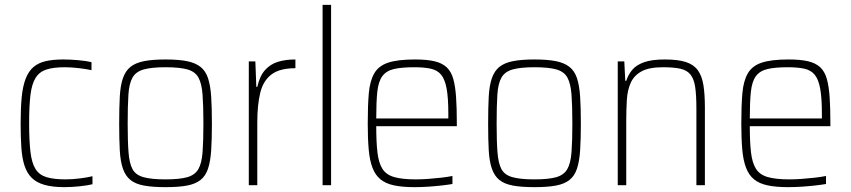

<svg xmlns="http://www.w3.org/2000/svg" viewBox="-20 -763 3505 791"><path d="M245 8Q196 8 163 -1.5Q130 -11 110.5 -30.5Q91 -50 81 -80.5Q71 -111 68 -154.5Q65 -198 65 -254Q65 -318 69.5 -363.5Q74 -409 86 -439.5Q98 -470 118 -487Q138 -504 168 -511Q198 -518 241 -518Q270 -518 303 -515Q336 -512 357 -507V-474Q334 -479 303 -482.5Q272 -486 247 -486Q200 -486 171 -476.5Q142 -467 126.5 -442Q111 -417 105.5 -372Q100 -327 100 -256Q100 -183 105.5 -137Q111 -91 126.5 -66.5Q142 -42 172 -33Q202 -24 250 -24Q278 -24 309.5 -28Q341 -32 361 -37V-4Q341 1 308 4.5Q275 8 245 8Z M662 8Q608 8 573 1.5Q538 -5 517.5 -21.5Q497 -38 486.5 -68Q476 -98 473.5 -143.5Q471 -189 471 -254Q471 -319 473.5 -365Q476 -411 486.5 -441Q497 -471 517.5 -487.5Q538 -504 573 -511Q608 -518 662 -518Q716 -518 750.5 -511Q785 -504 806 -487.5Q827 -471 837 -441Q847 -411 850 -365Q853 -319 853 -254Q853 -189 850 -143.5Q847 -98 837 -68Q827 -38 806 -21.5Q785 -5 750.5 1.5Q716 8 662 8ZM661 -24Q720 -24 751.5 -33Q783 -42 797 -66Q811 -90 814.5 -135.5Q818 -181 818 -254Q818 -327 814.5 -373Q811 -419 797.5 -443.5Q784 -468 752 -477Q720 -486 662 -486Q605 -486 572.5 -477Q540 -468 526 -443.5Q512 -419 509 -373Q506 -327 506 -254Q506 -181 509.5 -135.5Q513 -90 526 -66Q539 -42 571.5 -33Q604 -24 661 -24Z M1005 0V-510H1032L1036 -405H1040Q1050 -450 1072 -474.5Q1094 -499 1125.5 -508.5Q1157 -518 1197 -518V-482Q1132 -482 1098 -456Q1064 -430 1052 -380Q1040 -330 1040 -259V0Z M1309 0V-743H1344V0Z M1688 8Q1637 8 1602.5 0.5Q1568 -7 1547 -24.5Q1526 -42 1514.5 -72Q1503 -102 1499 -147Q1495 -192 1495 -254Q1495 -329 1499.5 -379.5Q1504 -430 1522 -461Q1540 -492 1579.5 -505Q1619 -518 1690 -518Q1739 -518 1770.5 -510.5Q1802 -503 1820.5 -485.5Q1839 -468 1847.5 -437.5Q1856 -407 1859 -362Q1862 -317 1862 -256V-243H1530Q1530 -178 1535 -135Q1540 -92 1555.5 -67.5Q1571 -43 1604 -33.5Q1637 -24 1693 -24Q1717 -24 1744.5 -26Q1772 -28 1798 -31Q1824 -34 1844 -38V-5Q1827 -2 1801 1Q1775 4 1745.5 6Q1716 8 1688 8ZM1827 -256V-296Q1827 -360 1820 -398Q1813 -436 1797.5 -455Q1782 -474 1754.5 -480Q1727 -486 1687 -486Q1634 -486 1602.5 -478.5Q1571 -471 1555 -449Q1539 -427 1534.5 -385.5Q1530 -344 1530 -275H1846Z M2182 8Q2128 8 2093 1.5Q2058 -5 2037.5 -21.5Q2017 -38 2006.5 -68Q1996 -98 1993.5 -143.5Q1991 -189 1991 -254Q1991 -319 1993.5 -365Q1996 -411 2006.5 -441Q2017 -471 2037.5 -487.5Q2058 -504 2093 -511Q2128 -518 2182 -518Q2236 -518 2270.5 -511Q2305 -504 2326 -487.5Q2347 -471 2357 -441Q2367 -411 2370 -365Q2373 -319 2373 -254Q2373 -189 2370 -143.5Q2367 -98 2357 -68Q2347 -38 2326 -21.5Q2305 -5 2270.5 1.5Q2236 8 2182 8ZM2181 -24Q2240 -24 2271.5 -33Q2303 -42 2317 -66Q2331 -90 2334.5 -135.5Q2338 -181 2338 -254Q2338 -327 2334.5 -373Q2331 -419 2317.5 -443.5Q2304 -468 2272 -477Q2240 -486 2182 -486Q2125 -486 2092.5 -477Q2060 -468 2046 -443.5Q2032 -419 2029 -373Q2026 -327 2026 -254Q2026 -181 2029.5 -135.5Q2033 -90 2046 -66Q2059 -42 2091.5 -33Q2124 -24 2181 -24Z M2525 0V-510H2552L2556 -430H2560Q2568 -455 2584.5 -475Q2601 -495 2633 -506.5Q2665 -518 2719 -518Q2773 -518 2805.5 -507.5Q2838 -497 2855 -473.5Q2872 -450 2878 -412Q2884 -374 2884 -320V0H2849V-315Q2849 -371 2844 -404.5Q2839 -438 2824.5 -456Q2810 -474 2782.5 -480Q2755 -486 2711 -486Q2654 -486 2623 -469Q2592 -452 2578.5 -422Q2565 -392 2562.5 -351.5Q2560 -311 2560 -264V0Z M3227 8Q3176 8 3141.5 0.5Q3107 -7 3086 -24.5Q3065 -42 3053.5 -72Q3042 -102 3038 -147Q3034 -192 3034 -254Q3034 -329 3038.5 -379.5Q3043 -430 3061 -461Q3079 -492 3118.5 -505Q3158 -518 3229 -518Q3278 -518 3309.5 -510.5Q3341 -503 3359.5 -485.5Q3378 -468 3386.5 -437.5Q3395 -407 3398 -362Q3401 -317 3401 -256V-243H3069Q3069 -178 3074 -135Q3079 -92 3094.5 -67.5Q3110 -43 3143 -33.5Q3176 -24 3232 -24Q3256 -24 3283.5 -26Q3311 -28 3337 -31Q3363 -34 3383 -38V-5Q3366 -2 3340 1Q3314 4 3284.5 6Q3255 8 3227 8ZM3366 -256V-296Q3366 -360 3359 -398Q3352 -436 3336.5 -455Q3321 -474 3293.5 -480Q3266 -486 3226 -486Q3173 -486 3141.5 -478.5Q3110 -471 3094 -449Q3078 -427 3073.5 -385.5Q3069 -344 3069 -275H3385Z"/></svg>

Font: Saira SemiCondensed Thin
Style: Regular
Weight: 250
Width: 4
Designer: Hector Gatti with collaboration of the Omnibus-Type team
Foundry: Omnibus-Type
Version: Version 1.101